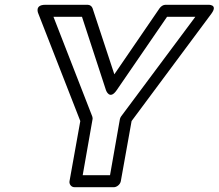

<svg xmlns="http://www.w3.org/2000/svg" viewBox="-20 -756 912 801"><path d="M467 -380 677 -686H795L485 -270C482 -266 481 -262 480 -258L439 -25H325L366 -258C367 -262 366 -266 365 -270L203 -686H322L422 -380C422 -380 437 -336 467 -380ZM457 -446 366 -722C363 -730 355 -736 346 -736H169C122 -736 140 -699 140 -699L315 -251L270 0C268 11 276 25 291 25H455C466 25 481 15 484 0L529 -251L862 -699C892 -740 846 -736 846 -736H670C661 -736 652 -730 646 -722Z"/></svg>

Font: Asimov
Style: WidOuIt
Weight: 500
Designer: Google
Version: Version 2.000980; 2014